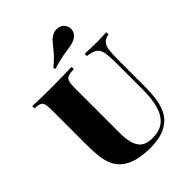

<svg xmlns="http://www.w3.org/2000/svg" viewBox="-266 -1079 1225 1225"><g transform="rotate(-45 346.5 -466.0)"><path d="M681 -708V-688Q651 -682 635.5 -667Q620 -652 615 -620.5Q610 -589 610 -532V-291Q610 -229 601.5 -174Q593 -119 569 -79Q543 -36 491.5 -11Q440 14 354 14Q308 14 257 4Q206 -6 166 -34Q132 -59 114 -95Q96 -131 90 -179Q84 -227 84 -288V-602Q84 -639 79 -656.5Q74 -674 59 -680.5Q44 -687 13 -688V-708Q42 -707 89.5 -706Q137 -705 189 -705Q241 -705 289 -706Q337 -707 368 -708V-688Q334 -687 316.5 -680.5Q299 -674 293 -656.5Q287 -639 287 -602V-194Q287 -145 295 -111.5Q303 -78 318.5 -58Q334 -38 357.5 -29.5Q381 -21 412 -21Q479 -21 517 -53.5Q555 -86 571 -144.5Q587 -203 587 -280V-512Q587 -579 581.5 -614.5Q576 -650 555 -666Q534 -682 486 -688V-708Q506 -707 538 -706Q570 -705 598 -705Q621 -705 643.5 -706Q666 -707 681 -708ZM438 -939Q460 -950 489.5 -943.5Q519 -937 532 -908Q543 -884 533.5 -859.5Q524 -835 500 -823Q477 -811 450 -807Q423 -803 384.5 -796.5Q346 -790 287 -772L280 -784Q329 -825 354 -855.5Q379 -886 396.5 -907Q414 -928 438 -939Z"/></g></svg>

Font: Playfair Display Black
Style: Regular
Weight: 900
Designer: Claus Eggers Sørensen
Foundry: Claus Eggers Sørensen
Version: Version 1.203